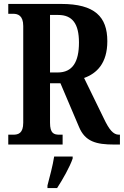

<svg xmlns="http://www.w3.org/2000/svg" viewBox="-20 -734 629 975"><path d="M22 0H298V-50H282C253 -50 234 -57 234 -111V-311H287L381 -90C412 -15 468 0 560 0H589V-50H584C555 -50 534 -76 507 -133L407 -338C471 -361 525 -412 525 -525C525 -649 461 -714 291 -714H22V-664H47C70 -664 98 -656 98 -602V-111C98 -57 73 -50 47 -50H22ZM273 -366H234V-658H276C347 -658 381 -614 381 -518C381 -419 348 -366 273 -366ZM221 208V221H270C298 178 335 113 349 71V61H255C248 107 232 166 221 208Z"/></svg>

Font: Noto Serif Georgian ExtraCondensed Bold
Style: Regular
Weight: 700
Width: 2
Designer: Monotype Design Team, Akaki Razmadze
Foundry: Google LLC
Version: Version 2.003